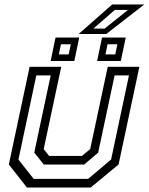

<svg xmlns="http://www.w3.org/2000/svg" viewBox="-20 -839 666 859"><path d="M100.5 0 19.5 -103 112.5 -540H254L175.5 -172L199.5 -141.5H346.5L383.5 -172L462 -540H603.5L510.5 -103L385.5 0ZM130.5 -38.8H374.5L477 -125.2L557 -501.8H492.8L419.2 -156.2L356.8 -103H175.8L133.2 -156.2L206.8 -501.8H142.5L62.5 -125.2ZM414.5 -566 436.5 -671H542.5L520.5 -566ZM206.5 -566 228.5 -671H334.5L312.5 -566ZM243.2 -595.5H287.2L296.8 -641H252.8ZM451.8 -595.5H495.8L505.2 -641H461.2ZM332 -687 482 -819H625.5L455.5 -687ZM397.8 -711H448.2L552.5 -794.5H493.5Z"/></svg>

Font: Tourney Thin
Style: Italic
Weight: 100
Italic angle: -12°
Designer: Tyler Finck
Foundry: Etcetera Type Co
Version: Version 1.015